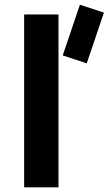

<svg xmlns="http://www.w3.org/2000/svg" viewBox="-20 -799 463 819"><path d="M320.8 -778.8 423.3 -745.1 350.1 -528.8 247.6 -562.5ZM83 0V-737.3H229.5V0Z"/></svg>

Font: New Shape
Style: Bold
Weight: 700
Designer: Wojciech Kalinowski "wmk69" (wmk69@o2.pl)
Foundry: Wojciech Kalinowski "wmk69" (wmk69@o2.pl)
Version: Version 2.1.1; 2021-05-14